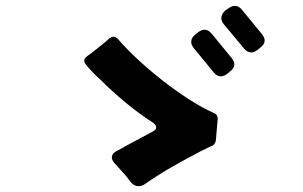

<svg xmlns="http://www.w3.org/2000/svg" viewBox="-20 -756 1040 659"><path d="M818 -589 748 -673Q738 -685 740 -697.5Q742 -710 753 -720L765 -728Q776 -736 786 -736Q799 -736 810 -723L879 -639Q900 -613 874 -593L863 -584Q852 -576 842 -576Q829 -576 818 -589ZM714 -507 645 -591Q635 -603 636.5 -615.5Q638 -628 650 -637L661 -646Q672 -654 682 -654Q695 -654 706 -641L775 -557Q796 -531 770 -511L759 -502Q748 -494 738 -494Q725 -494 714 -507ZM428 -132Q416 -149 401 -165Q394 -173 387.5 -180Q381 -187 374 -195Q363 -206 364 -217.5Q365 -229 379 -237Q387 -241 394.5 -245Q402 -249 410 -254L505 -305Q516 -311 516 -319Q516 -327 505 -335Q458 -365 410.5 -404.5Q363 -444 323 -484Q297 -507 276 -533Q261 -550 279 -563L298 -577Q308 -585 318 -593Q328 -601 338 -609Q343 -613 347 -616.5Q351 -620 355 -624Q363 -630 369 -630Q377 -630 385 -622Q414 -588 453.5 -551.5Q493 -515 537 -480.5Q581 -446 626.5 -416.5Q672 -387 714 -368Q729 -362 727 -346L721 -275Q719 -259 705 -254Q697 -251 688.5 -246.5Q680 -242 669 -237Q619 -211 571 -183.5Q523 -156 477 -124Q467 -117 455 -117Q440 -117 428 -132Z"/></svg>

Font: Higure Gothic Black
Style: Regular
Weight: 900
Designer: Yoshimichi Ohira
Foundry: Positype
Version: Version 1.000